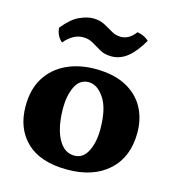

<svg xmlns="http://www.w3.org/2000/svg" viewBox="-105 -776 798 874"><g transform="rotate(15 294.5 -339.0)"><path d="M290 9Q164 9 98.5 -53.5Q33 -116 33 -222Q33 -303 68 -357.5Q103 -412 162.5 -439.5Q222 -467 297 -467Q383 -467 440.5 -437Q498 -407 527 -355Q556 -303 556 -235Q556 -121 484.5 -56Q413 9 290 9ZM306 -61Q346 -61 367.5 -103Q389 -145 389 -207Q389 -304 356.5 -352.5Q324 -401 283 -401Q241 -401 220.5 -359Q200 -317 200 -256Q200 -200 212 -156Q224 -112 247.5 -86.5Q271 -61 306 -61ZM351 -541Q319 -541 296.5 -554Q274 -567 253 -579.5Q232 -592 205 -592Q159 -592 118 -544Q90 -569 88 -606Q128 -655 164 -671Q200 -687 227 -687Q258 -687 281 -675Q304 -663 324.5 -650.5Q345 -638 369 -638Q409 -638 438 -678Q453 -676 467.5 -669.5Q482 -663 493 -652Q461 -596 426.5 -568.5Q392 -541 351 -541Z"/></g></svg>

Font: Vollkorn ExtraBold
Style: Regular
Weight: 800
Designer: Friedrich Althausen
Foundry: Friedrich Althausen
Version: Version 5.000; ttfautohint (v1.8.3)